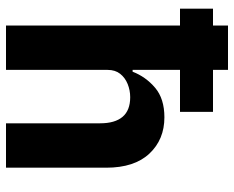

<svg xmlns="http://www.w3.org/2000/svg" viewBox="-90 -690 780 640"><g transform="rotate(90 300.0 -370.0)"><path d="M65 0V-580H9V-690H65V-740H213V-690H353V-580H213V-422H219Q236 -466 272.5 -497Q309 -528 371 -528Q445 -528 492 -478Q539 -428 539 -334V0H391V-314Q391 -363 369.5 -388.5Q348 -414 304 -414Q281 -414 260 -405.5Q239 -397 226 -380.5Q213 -364 213 -339V0Z"/></g></svg>

Font: Lilex
Style: Regular
Weight: 400
Monospace: yes
Designer: Mike Abbink, Paul van der Laan, Pieter van Rosmalen, Mikhael Khrustik
Foundry: Mikhael Khrustik
Version: Version 2.510